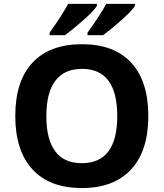

<svg xmlns="http://www.w3.org/2000/svg" viewBox="-20 -951 836 981"><path d="M233.4 -771V-784.2Q263.7 -825.7 290.8 -868.4Q317.9 -911.1 328.1 -931.2H475.1V-920.9Q459.5 -895 403.8 -846.2Q348.1 -797.4 312 -771ZM427.2 -771V-784.2Q495.1 -877.9 522.5 -931.2H669.4V-920.9Q657.2 -899.9 608.2 -855.2Q559.1 -810.5 506.3 -771ZM737.8 -357.9Q737.8 -180.7 649.9 -85.4Q562 9.8 397.9 9.8Q233.9 9.8 146 -85.4Q58.1 -180.7 58.1 -358.9Q58.1 -537.1 146.2 -631.1Q234.4 -725.1 398.9 -725.1Q563.5 -725.1 650.6 -630.4Q737.8 -535.6 737.8 -357.9ZM216.8 -357.9Q216.8 -238.3 262.2 -177.7Q307.6 -117.2 397.9 -117.2Q579.1 -117.2 579.1 -357.9Q579.1 -599.1 398.9 -599.1Q308.6 -599.1 262.7 -538.3Q216.8 -477.5 216.8 -357.9Z"/></svg>

Font: Zoram GWebM
Style: Bold
Weight: 700
Foundry: Ascender Corporation
Version: Version 1.000